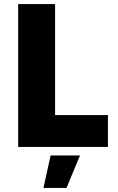

<svg xmlns="http://www.w3.org/2000/svg" viewBox="-20 -720 578 941"><path d="M69 0H509V-156H250V-700H69ZM193 201H306L372 42H228Z"/></svg>

Font: Fixel Display ExtraBold
Style: Regular
Weight: 800
Designer: AlfaBravo + MacPaw
Foundry: Kyrylo Tkachov, Marchela Mozhyna, Serhii Makarenko, Maria Weinstein, Zakhar Kryvoshyya
Version: Version 1.211